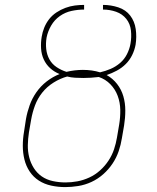

<svg xmlns="http://www.w3.org/2000/svg" viewBox="-20 -755 640 783"><path d="M246 8Q217 8 189 2Q161 -4 138.5 -18.5Q116 -33 101 -55.5Q86 -78 79.5 -105Q73 -132 73 -160.5Q73 -189 78 -218L86 -270Q91 -298 101 -326Q111 -354 128.5 -379Q146 -404 170.5 -423Q195 -442 223 -453Q201 -462 184.5 -477Q168 -492 158.5 -512.5Q149 -533 147.5 -557Q146 -581 150 -605Q153 -624 160.5 -642.5Q168 -661 180.5 -677Q193 -693 210.5 -704.5Q228 -716 247 -723Q266 -730 285 -732.5Q304 -735 323 -735V-716Q298 -716 272 -710.5Q246 -705 224 -689.5Q202 -674 188.5 -650.5Q175 -627 170 -602Q166 -578 168.5 -555Q171 -532 181.5 -513Q192 -494 210.5 -481.5Q229 -469 251 -462Q268 -466 285 -468Q302 -470 318 -470Q337 -470 354.5 -467.5Q372 -465 388 -460Q410 -465 431 -474Q452 -483 469.5 -498Q487 -513 497.5 -533.5Q508 -554 512 -576Q517 -603 514 -630.5Q511 -658 495 -678Q479 -698 453.5 -707Q428 -716 400 -716V-735Q432 -735 462.5 -725Q493 -715 511 -691.5Q529 -668 533.5 -636.5Q538 -605 533 -573Q529 -551 519 -530.5Q509 -510 493 -494Q477 -478 456.5 -467Q436 -456 415 -449Q440 -435 457.5 -412.5Q475 -390 483 -362.5Q491 -335 491 -304.5Q491 -274 486 -243L477 -191Q473 -165 464 -138.5Q455 -112 439 -88Q423 -64 401 -44.5Q379 -25 353 -13Q327 -1 299.5 3.5Q272 8 246 8ZM247 -11Q271 -11 295.5 -15.5Q320 -20 344 -31Q368 -42 388 -60Q408 -78 422.5 -100Q437 -122 445 -146Q453 -170 457 -194L466 -247Q471 -277 470.5 -307Q470 -337 460 -364Q450 -391 430 -411.5Q410 -432 383 -441Q366 -439 350.5 -438Q335 -437 320 -437Q303 -437 286 -438Q269 -439 254 -443Q225 -435 198 -418Q171 -401 152 -377Q133 -353 122.5 -324.5Q112 -296 107 -267L98 -215Q94 -189 93.5 -163.5Q93 -138 99 -114Q105 -90 118 -69.5Q131 -49 150.5 -35.5Q170 -22 195.5 -16.5Q221 -11 247 -11Z"/></svg>

Font: Iosevka HT Thin Extended
Style: Italic
Weight: 100
Width: 7
Italic angle: -9°
Monospace: yes
Designer: Belleve Invis
Foundry: Belleve Invis
Version: Version 32.3.0; ttfautohint (v1.8.4)